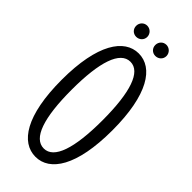

<svg xmlns="http://www.w3.org/2000/svg" viewBox="-260 -853 914 914"><g transform="rotate(45 197.5 -396.0)"><path d="M368 -335C368 -576 294 -683 198 -683C102 -683 27 -575 27 -335C27 -94 101 13 198 13C294 13 368 -94 368 -335ZM301 -335C301 -145 266 -43 198 -43C129 -43 94 -145 94 -335C94 -523 129 -627 198 -627C266 -627 301 -525 301 -335ZM96 -767C96 -746 112 -730 133 -730C154 -730 171 -746 171 -767C171 -788 154 -805 133 -805C112 -805 96 -788 96 -767ZM225 -767C225 -746 241 -730 262 -730C283 -730 300 -746 300 -767C300 -788 283 -805 262 -805C241 -805 225 -788 225 -767Z"/></g></svg>

Font: Stint Ultra Condensed
Style: Regular
Weight: 400
Width: 1
Designer: Astigmatic (AOETI)
Foundry: Astigmatic (AOETI)
Version: Version 1.000